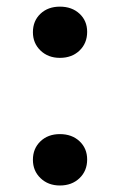

<svg xmlns="http://www.w3.org/2000/svg" viewBox="-20 -550 364 584"><path d="M162.1 -374Q126.5 -374 103.3 -396.2Q80.1 -418.5 80.1 -452.1Q80.1 -486.3 103 -508.1Q126 -529.8 162.1 -529.8Q198.7 -529.8 221.9 -508.3Q245.1 -486.8 245.1 -453.1Q245.1 -418.5 221.9 -396.2Q198.7 -374 162.1 -374ZM162.1 14.2Q126.5 14.2 103.3 -8.1Q80.1 -30.3 80.1 -64Q80.1 -98.1 103 -120.1Q126 -142.1 162.1 -142.1Q198.7 -142.1 221.9 -120.4Q245.1 -98.6 245.1 -64.9Q245.1 -30.3 221.9 -8.1Q198.7 14.2 162.1 14.2Z"/></svg>

Font: Display Semibold
Style: Regular
Weight: 600
Designer: Latin by Veronika Burian and Jose Scaglione. Greek by Irene Vlachou. Cyrillic by Vera Evstafieva.
Foundry: TypeTogether
Version: Version 3.002